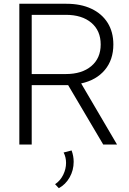

<svg xmlns="http://www.w3.org/2000/svg" viewBox="-20 -752 670 999"><path d="M588.9 0H517.1L334.5 -309.1H145V0H80.6V-732.4H325.7Q400.9 -732.4 455.6 -706.5Q510.3 -680.7 540 -633.3Q569.8 -585.9 569.8 -520.5Q569.8 -440.9 525.4 -387.9Q481 -335 402.3 -317.9ZM145 -366.7H322.3Q406.2 -366.7 455.1 -408Q503.9 -449.2 503.9 -520.5Q503.9 -592.3 455.3 -633.5Q406.7 -674.8 322.3 -674.8H145ZM286.1 227.1 266.6 206.5Q293.9 188 308.8 157.7Q323.7 127.4 323.7 95.7Q323.7 65.9 311 41.5L352.5 30.8Q363.3 59.6 363.3 89.8Q363.3 133.8 342.3 170.9Q321.3 208 286.1 227.1Z"/></svg>

Font: Kumbh Sans Light
Style: Regular
Weight: 300
Version: Version 1.004